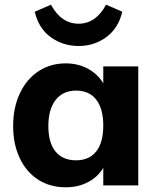

<svg xmlns="http://www.w3.org/2000/svg" viewBox="-20 -790 670 818"><path d="M569 -507V0H420V-75Q397 -36 355 -14Q313 8 260 8Q194 8 143.5 -24Q93 -56 64.5 -115.5Q36 -175 36 -253Q36 -331 64.5 -392Q93 -453 144 -486.5Q195 -520 260 -520Q313 -520 355 -497Q397 -474 420 -435V-507ZM420 -255Q420 -327 390 -365.5Q360 -404 304 -404Q248 -404 217 -364Q186 -324 186 -253Q186 -182 216.5 -144.5Q247 -107 304 -107Q360 -107 390 -145Q420 -183 420 -255ZM128 -740 197 -770Q241 -689 315 -689Q388 -689 432 -770L501 -740Q484 -669 432.5 -631.5Q381 -594 315 -594Q249 -594 197 -631Q145 -668 128 -740Z"/></svg>

Font: Muli ExtraBold
Style: Regular
Weight: 800
Designer: Vernon Adams
Foundry: Vernon Adams
Version: Version 2.000